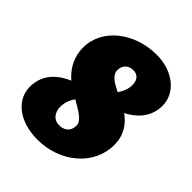

<svg xmlns="http://www.w3.org/2000/svg" viewBox="-177 -700 812 812"><g transform="rotate(45 229.0 -293.5)"><path d="M3 -124C3 -45 76 12 184 12C320 12 430 -81 430 -202C430 -263 400 -301 364 -327C409 -350 457 -392 457 -464C457 -540 385 -599 287 -599C156 -599 45 -514 45 -401C45 -340 73 -297 109 -266C59 -245 3 -203 3 -124ZM215 -436C215 -463 234 -483 263 -483C290 -483 305 -465 305 -436C305 -410 295 -389 282 -370C244 -389 215 -406 215 -436ZM205 -96C174 -96 154 -120 154 -155C154 -180 162 -202 177 -222C221 -196 259 -176 259 -147C259 -116 240 -96 205 -96Z"/></g></svg>

Font: Alegreya SC Black
Style: Italic
Weight: 900
Italic angle: -7°
Designer: Juan Pablo del Peral
Foundry: Huerta Tipografica
Version: Version 2.007;PS 002.007;hotconv 1.0.88;makeotf.lib2.5.64775